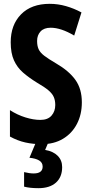

<svg xmlns="http://www.w3.org/2000/svg" viewBox="-20 -744 478 1004"><path d="M408 -209Q408 -145 382 -95.5Q356 -46 309 -18Q262 10 198 10Q153 10 112.5 1Q72 -8 32 -30V-168Q71 -143 113 -130Q155 -117 191 -117Q230 -117 249.5 -139.5Q269 -162 269 -195Q269 -218 261.5 -236Q254 -254 233.5 -271.5Q213 -289 173 -312Q131 -338 100.5 -364.5Q70 -391 53 -428.5Q36 -466 36 -523Q36 -614 90 -669Q144 -724 240 -724Q283 -724 325 -712Q367 -700 406 -679L368 -558Q299 -599 245 -599Q210 -599 192 -579.5Q174 -560 174 -530Q174 -504 182 -486.5Q190 -469 211.5 -452.5Q233 -436 274 -412Q341 -373 374.5 -326Q408 -279 408 -209ZM305 130Q305 182 272.5 211Q240 240 181 240Q136 240 106 232V156Q135 163 156 163Q203 163 203 127Q203 106 184.5 95Q166 84 134 81L168 0H233L216 40Q258 47 281.5 70.5Q305 94 305 130Z"/></svg>

Font: Noto Sans Lao UI ExtCond
Style: Bold
Weight: 700
Width: 2
Designer: Monotype Design Team
Foundry: Monotype Imaging Inc.
Version: Version 2.000; ttfautohint (v1.8.4.7-5d5b)